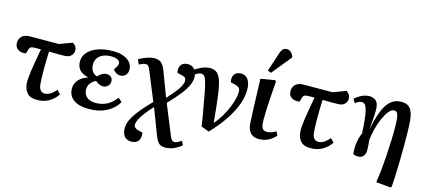

<svg xmlns="http://www.w3.org/2000/svg" viewBox="-86 -1129 3721 1683"><g transform="rotate(10 1774.5 -288.0)"><path d="M290 14Q213 14 183.5 -21.5Q154 -57 154 -110Q154 -148 171.5 -224Q189 -300 225 -429Q205 -431 186.5 -432.5Q168 -434 152 -434Q138 -434 128.5 -427Q119 -420 112 -399L102 -372Q63 -368 35 -386.5Q7 -405 7 -442Q7 -481 33.5 -504.5Q60 -528 106 -525L372 -503L491 -536Q523 -512 523 -479Q523 -448 502.5 -428.5Q482 -409 448 -409Q432 -409 394.5 -412.5Q357 -416 298 -422Q287 -339 280 -259.5Q273 -180 273 -129Q273 -53 332 -53Q377 -53 429 -105L458 -70Q429 -32 385 -9Q341 14 290 14Z M771 14Q662 14 606 -24Q550 -62 551 -129Q551 -176 583.5 -210.5Q616 -245 673 -258V-260Q626 -276 602.5 -303Q579 -330 579 -373Q579 -420 608.5 -454.5Q638 -489 690 -507.5Q742 -526 809 -526Q909 -526 965 -490Q1021 -454 1020 -395Q1020 -364 1002 -344Q984 -324 954 -324Q930 -324 912 -337.5Q894 -351 885 -368Q905 -392 912.5 -404Q920 -416 920 -429Q920 -450 893.5 -463.5Q867 -477 822 -477Q765 -477 730.5 -448Q696 -419 696 -368Q696 -336 710.5 -313Q725 -290 750 -281Q765 -296 784.5 -306.5Q804 -317 823 -317Q849 -317 865.5 -303Q882 -289 882 -265Q882 -239 864 -221.5Q846 -204 820 -204Q801 -204 782.5 -214.5Q764 -225 749 -241Q719 -230 697 -205.5Q675 -181 675 -144Q675 -100 707 -74.5Q739 -49 797 -49Q850 -49 891 -69Q932 -89 970 -130L1001 -96Q964 -44 903.5 -15Q843 14 771 14Z M1154 230Q1114 230 1090.5 206Q1067 182 1067 136Q1067 76 1117 11Q1167 -54 1275 -146L1190 -419Q1182 -444 1173.5 -453Q1165 -462 1149 -462Q1133 -462 1120 -457.5Q1107 -453 1092 -447L1077 -491Q1091 -499 1114 -507Q1137 -515 1161.5 -520.5Q1186 -526 1205 -526Q1252 -526 1275.5 -505.5Q1299 -485 1314 -433L1379 -201Q1452 -268 1484.5 -309.5Q1517 -351 1517 -382Q1517 -398 1508 -406.5Q1499 -415 1479 -421L1439 -434Q1433 -473 1450.5 -499.5Q1468 -526 1509 -526Q1547 -526 1570 -501Q1593 -476 1593 -432Q1593 -396 1573 -357Q1553 -318 1509 -270Q1465 -222 1392 -159L1480 125Q1487 147 1495.5 157Q1504 167 1520 167Q1533 167 1546.5 162Q1560 157 1580 145L1597 182Q1572 202 1535.5 216Q1499 230 1461 230Q1416 230 1394.5 210.5Q1373 191 1361 149L1289 -103Q1225 -46 1187.5 2.5Q1150 51 1150 82Q1150 108 1190 122L1228 135Q1231 179 1212 204.5Q1193 230 1154 230Z M1798 25 1729 -8Q1727 -46 1725 -75Q1723 -104 1720 -134Q1717 -164 1713.5 -203Q1710 -242 1705 -300Q1698 -368 1690.5 -403.5Q1683 -439 1671.5 -451.5Q1660 -464 1643 -464Q1619 -464 1587 -445L1570 -483Q1597 -500 1633.5 -513Q1670 -526 1701 -526Q1739 -526 1764 -510Q1789 -494 1802.5 -453Q1816 -412 1821 -337Q1825 -277 1826.5 -204Q1828 -131 1828 -58Q1865 -92 1896 -135Q1927 -178 1950 -222.5Q1973 -267 1985.5 -306Q1998 -345 1998 -371Q1998 -392 1987.5 -402.5Q1977 -413 1954 -421L1914 -434Q1908 -476 1926 -501Q1944 -526 1981 -526Q2023 -526 2045.5 -496.5Q2068 -467 2068 -417Q2068 -347 2034 -271Q2000 -195 1939 -120Q1878 -45 1798 25Z M2258 14Q2214 14 2189 -2.5Q2164 -19 2154 -46.5Q2144 -74 2144 -108Q2144 -139 2149.5 -240.5Q2155 -342 2164 -510L2290 -520L2303 -512Q2289 -426 2277 -348.5Q2265 -271 2258.5 -212.5Q2252 -154 2252 -124Q2252 -94 2264 -77.5Q2276 -61 2310 -61Q2347 -61 2382 -81L2398 -44Q2367 -16 2333.5 -1Q2300 14 2258 14ZM2246 -577 2216 -592 2287 -757Q2298 -783 2310.5 -794.5Q2323 -806 2343 -806Q2366 -806 2380.5 -792.5Q2395 -779 2405 -754V-741Z M2725 14Q2648 14 2618.5 -21.5Q2589 -57 2589 -110Q2589 -148 2606.5 -224Q2624 -300 2660 -429Q2640 -431 2621.5 -432.5Q2603 -434 2587 -434Q2573 -434 2563.5 -427Q2554 -420 2547 -399L2537 -372Q2498 -368 2470 -386.5Q2442 -405 2442 -442Q2442 -481 2468.5 -504.5Q2495 -528 2541 -525L2807 -503L2926 -536Q2958 -512 2958 -479Q2958 -448 2937.5 -428.5Q2917 -409 2883 -409Q2867 -409 2829.5 -412.5Q2792 -416 2733 -422Q2722 -339 2715 -259.5Q2708 -180 2708 -129Q2708 -53 2767 -53Q2812 -53 2864 -105L2893 -70Q2864 -32 2820 -9Q2776 14 2725 14Z M3451 230 3322 207Q3333 162 3345 100.5Q3357 39 3367.5 -29Q3378 -97 3386.5 -162.5Q3395 -228 3399.5 -281.5Q3404 -335 3404 -367Q3404 -404 3395.5 -422Q3387 -440 3364 -440Q3341 -440 3316 -413.5Q3291 -387 3267.5 -344.5Q3244 -302 3225.5 -250.5Q3207 -199 3197 -148Q3198 -102 3196 -65.5Q3194 -29 3179 -8Q3164 13 3129 13Q3113 13 3098.5 8Q3084 3 3080 -4Q3080 -60 3091.5 -106.5Q3103 -153 3125 -193Q3127 -236 3127 -272.5Q3127 -309 3126 -340Q3123 -406 3111 -434.5Q3099 -463 3073 -463Q3045 -463 3016 -442L2998 -479Q3025 -500 3058 -513Q3091 -526 3121 -526Q3159 -526 3184.5 -506Q3210 -486 3210 -438Q3210 -408 3203.5 -362.5Q3197 -317 3185 -254L3187 -253Q3228 -393 3278.5 -459.5Q3329 -526 3403 -526Q3464 -526 3492 -491Q3520 -456 3520 -375Q3520 -337 3516.5 -280.5Q3513 -224 3507 -157.5Q3501 -91 3493.5 -22.5Q3486 46 3478 110Q3470 174 3462 224Z"/></g></svg>

Font: Literata 36pt SemiBold
Style: Italic
Weight: 600
Italic angle: -2°
Designer: Latin by Veronika Burian and Jose Scaglione. Greek by Irene Vlachou. Cyrillic by Vera Evstafieva
Foundry: TypeTogether
Version: Version 3.002